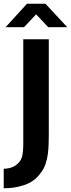

<svg xmlns="http://www.w3.org/2000/svg" viewBox="-39 -841 381 1031"><path d="M86 -630H223V-115C223 -89 222 -66 221 -45C220 -24 217 -4 213 13C209 30 204 46 197 60C190 74 181 87 170 100C148 126 120 144 87 154C54 165 18 170 -19 170V65C-2 65 13 62 26 57C39 52 49 45 57 37C69 26 77 12 81 -5C84 -22 86 -42 86 -63ZM-9 -695 106 -821H205L322 -695H220L155 -764L90 -695Z"/></svg>

Font: Holmes&Hills Bold
Style: Bold
Weight: 500
Designer: Noopur Datye, Girish Dalvi, Yashodeep Gholap, Pallavi Karambelkar
Foundry: Ek Type
Version: ""